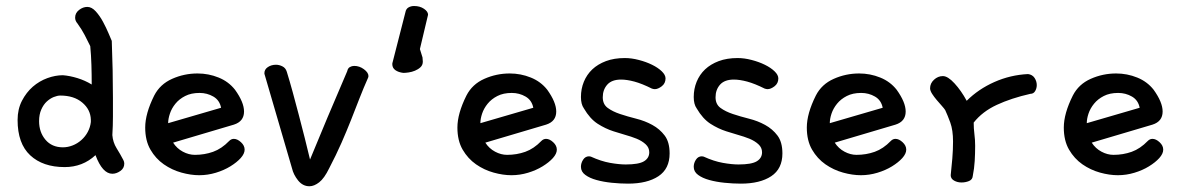

<svg xmlns="http://www.w3.org/2000/svg" viewBox="-20 -572 3966 645"><path d="M240.2 -493.2Q232.4 -502 232.4 -512.7Q232.4 -528.3 245.6 -538.6Q258.8 -548.8 273.4 -548.8Q288.1 -548.8 301.8 -533.7Q315.4 -518.6 326.2 -498.5Q336.9 -478.5 344.7 -460Q352.5 -441.4 355.5 -434.6Q357.4 -383.8 358.4 -336.4Q359.4 -289.1 359.4 -243.2Q359.4 -210.9 359.4 -180.2Q359.4 -149.4 357.4 -118.2Q359.4 -93.8 371.6 -74.2Q383.8 -54.7 394.5 -34.2Q397.5 -28.3 397.5 -22.5Q397.5 -6.8 384.3 2.4Q371.1 11.7 357.4 11.7Q324.2 11.7 300.8 -50.8Q257.8 -10.7 197.3 -10.7Q124 -10.7 81.5 -50.3Q39.1 -89.8 39.1 -168.9Q39.1 -205.1 53.7 -233.4Q68.4 -261.7 90.3 -280.8Q112.3 -299.8 139.2 -309.6Q166 -319.3 191.4 -319.3Q214.8 -317.4 240.2 -309.6Q265.6 -301.8 288.1 -288.1Q288.1 -321.3 287.1 -354Q286.1 -386.7 283.2 -417Q274.4 -435.5 264.6 -454.1Q254.9 -472.7 240.2 -493.2ZM285.2 -162.1V-169.9Q284.2 -204.1 256.3 -227.5Q228.5 -251 182.6 -251Q172.9 -251 160.6 -246.1Q148.4 -241.2 137.2 -231Q126 -220.7 118.7 -204.1Q111.3 -187.5 111.3 -165Q111.3 -127.9 132.8 -102.5Q154.3 -77.1 191.4 -77.1Q208 -77.1 224.1 -83.5Q240.2 -89.8 253.4 -101.6Q266.6 -113.3 274.9 -128.9Q283.2 -144.5 285.2 -162.1Z M769.5 -270.5Q799.8 -228.5 799.8 -197.3Q799.8 -164.1 765.6 -153.3L561.5 -92.8Q574.2 -73.2 594.2 -62.5Q614.3 -51.8 634.8 -51.8Q667 -51.8 695.8 -62Q724.6 -72.3 750 -98.6Q756.8 -105.5 765.6 -105.5Q777.3 -105.5 789.6 -94.2Q801.8 -83 801.8 -69.3Q801.8 -55.7 788.6 -41Q775.4 -26.4 753.9 -13.2Q732.4 0 705.1 8.3Q677.7 16.6 649.4 16.6Q621.1 16.6 589.4 7.8Q557.6 -1 530.3 -20Q502.9 -39.1 485.4 -69.3Q467.8 -99.6 467.8 -143.6Q467.8 -190.4 498 -251Q517.6 -289.1 558.1 -307.1Q598.6 -325.2 643.6 -325.2Q680.7 -325.2 714.4 -311.5Q748 -297.9 769.5 -270.5ZM544.9 -158.2 722.7 -210Q717.8 -235.4 696.8 -247.6Q675.8 -259.8 650.4 -259.8Q622.1 -259.8 602.1 -249.5Q582 -239.3 569.3 -223.6Q556.6 -208 550.8 -190.4Q544.9 -172.9 544.9 -158.2Z M1021.5 -36.1Q1047.9 -100.6 1080.1 -177.2Q1112.3 -253.9 1146.5 -333Q1148.4 -342.8 1155.3 -346.7Q1162.1 -350.6 1169.9 -350.6Q1187.5 -350.6 1202.6 -339.4Q1217.8 -328.1 1217.8 -316.4Q1217.8 -314.5 1217.3 -313.5Q1216.8 -312.5 1216.8 -311.5Q1201.2 -276.4 1187.5 -241.2Q1173.8 -206.1 1159.2 -168.9Q1144.5 -131.8 1127 -91.8Q1109.4 -51.8 1085.9 -6.8Q1069.3 27.3 1052.2 40.5Q1035.2 53.7 1019.5 53.7Q997.1 53.7 981.4 34.2Q965.8 14.6 960.9 -6.8L869.1 -321.3Q868.2 -323.2 868.2 -326.2Q868.2 -338.9 879.9 -346.7Q891.6 -354.5 907.2 -354.5Q918 -354.5 928.7 -349.1Q939.5 -343.8 943.4 -331.1Q953.1 -299.8 963.4 -262.2Q973.6 -224.6 983.9 -185.5Q994.1 -146.5 1003.9 -107.9Q1013.7 -69.3 1021.5 -36.1Z M1298.8 -362.3 1341.8 -530.3Q1343.8 -542 1352.1 -546.9Q1360.4 -551.8 1371.1 -551.8Q1390.6 -551.8 1404.3 -542.5Q1418 -533.2 1418 -522.5L1390.6 -407.2L1399.4 -378.9Q1399.4 -375 1399.9 -371.6Q1400.4 -368.2 1400.4 -365.2Q1400.4 -353.5 1392.6 -346.2Q1384.8 -338.9 1374 -334.5Q1363.3 -330.1 1352.5 -328.6Q1341.8 -327.1 1335 -327.1Q1318.4 -329.1 1308.1 -336.4Q1297.9 -343.8 1297.9 -356.4Q1297.9 -360.4 1298.8 -362.3Z M1818.4 -270.5Q1848.6 -228.5 1848.6 -197.3Q1848.6 -164.1 1814.5 -153.3L1610.4 -92.8Q1623 -73.2 1643.1 -62.5Q1663.1 -51.8 1683.6 -51.8Q1715.8 -51.8 1744.6 -62Q1773.4 -72.3 1798.8 -98.6Q1805.7 -105.5 1814.5 -105.5Q1826.2 -105.5 1838.4 -94.2Q1850.6 -83 1850.6 -69.3Q1850.6 -55.7 1837.4 -41Q1824.2 -26.4 1802.7 -13.2Q1781.2 0 1753.9 8.3Q1726.6 16.6 1698.2 16.6Q1669.9 16.6 1638.2 7.8Q1606.4 -1 1579.1 -20Q1551.8 -39.1 1534.2 -69.3Q1516.6 -99.6 1516.6 -143.6Q1516.6 -190.4 1546.9 -251Q1566.4 -289.1 1606.9 -307.1Q1647.5 -325.2 1692.4 -325.2Q1729.5 -325.2 1763.2 -311.5Q1796.9 -297.9 1818.4 -270.5ZM1593.8 -158.2 1771.5 -210Q1766.6 -235.4 1745.6 -247.6Q1724.6 -259.8 1699.2 -259.8Q1670.9 -259.8 1650.9 -249.5Q1630.9 -239.3 1618.2 -223.6Q1605.5 -208 1599.6 -190.4Q1593.8 -172.9 1593.8 -158.2Z M1941.4 -208Q1931.6 -221.7 1931.6 -246.1Q1931.6 -273.4 1941.4 -297.4Q1951.2 -321.3 1969.7 -338.9Q1988.3 -356.4 2015.6 -366.7Q2043 -377 2079.1 -377Q2101.6 -377 2126 -370.6Q2150.4 -364.3 2170.4 -354.5Q2190.4 -344.7 2203.1 -332.5Q2215.8 -320.3 2215.8 -308.6Q2215.8 -292 2203.1 -282.2Q2190.4 -272.5 2179.7 -272.5Q2175.8 -272.5 2169.9 -274.4Q2136.7 -291 2111.3 -297.9Q2085.9 -304.7 2066.4 -304.7Q2035.2 -304.7 2020 -287.6Q2004.9 -270.5 2004.9 -245.1Q2004.9 -221.7 2021.5 -209.5Q2038.1 -197.3 2063 -189Q2087.9 -180.7 2117.2 -173.3Q2146.5 -166 2171.4 -152.3Q2196.3 -138.7 2212.9 -116.7Q2229.5 -94.7 2229.5 -56.6Q2229.5 -4.9 2191.9 20Q2154.3 44.9 2089.8 44.9Q2063.5 44.9 2035.2 42Q2006.8 39.1 1983.9 32.7Q1960.9 26.4 1946.3 15.6Q1931.6 4.9 1931.6 -11.7Q1931.6 -24.4 1939 -35.6Q1946.3 -46.9 1959 -46.9Q1960.9 -46.9 1961.9 -46.4Q1962.9 -45.9 1964.8 -45.9Q1999 -30.3 2029.3 -24.9Q2059.6 -19.5 2082 -19.5Q2126 -19.5 2143.6 -30.3Q2161.1 -41 2161.1 -60.5Q2161.1 -76.2 2148.9 -87.4Q2136.7 -98.6 2118.7 -106Q2100.6 -113.3 2079.6 -119.1Q2058.6 -125 2041 -130.9Q2013.7 -139.6 1987.8 -156.2Q1961.9 -172.9 1941.4 -208Z M2320.3 -208Q2310.5 -221.7 2310.5 -246.1Q2310.5 -273.4 2320.3 -297.4Q2330.1 -321.3 2348.6 -338.9Q2367.2 -356.4 2394.5 -366.7Q2421.9 -377 2458 -377Q2480.5 -377 2504.9 -370.6Q2529.3 -364.3 2549.3 -354.5Q2569.3 -344.7 2582 -332.5Q2594.7 -320.3 2594.7 -308.6Q2594.7 -292 2582 -282.2Q2569.3 -272.5 2558.6 -272.5Q2554.7 -272.5 2548.8 -274.4Q2515.6 -291 2490.2 -297.9Q2464.8 -304.7 2445.3 -304.7Q2414.1 -304.7 2398.9 -287.6Q2383.8 -270.5 2383.8 -245.1Q2383.8 -221.7 2400.4 -209.5Q2417 -197.3 2441.9 -189Q2466.8 -180.7 2496.1 -173.3Q2525.4 -166 2550.3 -152.3Q2575.2 -138.7 2591.8 -116.7Q2608.4 -94.7 2608.4 -56.6Q2608.4 -4.9 2570.8 20Q2533.2 44.9 2468.8 44.9Q2442.4 44.9 2414.1 42Q2385.7 39.1 2362.8 32.7Q2339.8 26.4 2325.2 15.6Q2310.5 4.9 2310.5 -11.7Q2310.5 -24.4 2317.9 -35.6Q2325.2 -46.9 2337.9 -46.9Q2339.8 -46.9 2340.8 -46.4Q2341.8 -45.9 2343.8 -45.9Q2377.9 -30.3 2408.2 -24.9Q2438.5 -19.5 2460.9 -19.5Q2504.9 -19.5 2522.5 -30.3Q2540 -41 2540 -60.5Q2540 -76.2 2527.8 -87.4Q2515.6 -98.6 2497.6 -106Q2479.5 -113.3 2458.5 -119.1Q2437.5 -125 2419.9 -130.9Q2392.6 -139.6 2366.7 -156.2Q2340.8 -172.9 2320.3 -208Z M2992.2 -270.5Q3022.5 -228.5 3022.5 -197.3Q3022.5 -164.1 2988.3 -153.3L2784.2 -92.8Q2796.9 -73.2 2816.9 -62.5Q2836.9 -51.8 2857.4 -51.8Q2889.6 -51.8 2918.5 -62Q2947.3 -72.3 2972.7 -98.6Q2979.5 -105.5 2988.3 -105.5Q3000 -105.5 3012.2 -94.2Q3024.4 -83 3024.4 -69.3Q3024.4 -55.7 3011.2 -41Q2998 -26.4 2976.6 -13.2Q2955.1 0 2927.7 8.3Q2900.4 16.6 2872.1 16.6Q2843.8 16.6 2812 7.8Q2780.3 -1 2752.9 -20Q2725.6 -39.1 2708 -69.3Q2690.4 -99.6 2690.4 -143.6Q2690.4 -190.4 2720.7 -251Q2740.2 -289.1 2780.8 -307.1Q2821.3 -325.2 2866.2 -325.2Q2903.3 -325.2 2937 -311.5Q2970.7 -297.9 2992.2 -270.5ZM2767.6 -158.2 2945.3 -210Q2940.4 -235.4 2919.4 -247.6Q2898.4 -259.8 2873 -259.8Q2844.7 -259.8 2824.7 -249.5Q2804.7 -239.3 2792 -223.6Q2779.3 -208 2773.4 -190.4Q2767.6 -172.9 2767.6 -158.2Z M3227.5 -233.4Q3266.6 -272.5 3320.3 -296.4Q3374 -320.3 3433.6 -323.2Q3448.2 -321.3 3455.6 -310.1Q3462.9 -298.8 3462.9 -286.1Q3462.9 -275.4 3457.5 -266.1Q3452.1 -256.8 3441.4 -256.8Q3377 -242.2 3328.6 -219.7Q3280.3 -197.3 3251 -160.2Q3251 -140.6 3253.4 -121.6Q3255.9 -102.5 3255.9 -82Q3255.9 -56.6 3254.4 -31.2Q3252.9 -5.9 3248 18.6Q3247.1 31.2 3235.4 36.1Q3223.6 41 3210 41Q3196.3 41 3185.1 34.7Q3173.8 28.3 3173.8 16.6Q3176.8 -10.7 3179.2 -39.6Q3181.6 -68.4 3181.6 -96.7Q3181.6 -134.8 3172.4 -160.2Q3163.1 -185.5 3155.3 -202.1Q3152.3 -207 3144 -216.3Q3135.7 -225.6 3127 -235.8Q3118.2 -246.1 3111.3 -256.8Q3104.5 -267.6 3104.5 -275.4Q3104.5 -292 3117.7 -304.2Q3130.9 -316.4 3147.5 -316.4Q3164.1 -316.4 3186.5 -292Q3209 -267.6 3227.5 -233.4Z M3855.5 -270.5Q3885.7 -228.5 3885.7 -197.3Q3885.7 -164.1 3851.6 -153.3L3647.5 -92.8Q3660.2 -73.2 3680.2 -62.5Q3700.2 -51.8 3720.7 -51.8Q3752.9 -51.8 3781.7 -62Q3810.5 -72.3 3835.9 -98.6Q3842.8 -105.5 3851.6 -105.5Q3863.3 -105.5 3875.5 -94.2Q3887.7 -83 3887.7 -69.3Q3887.7 -55.7 3874.5 -41Q3861.3 -26.4 3839.8 -13.2Q3818.4 0 3791 8.3Q3763.7 16.6 3735.4 16.6Q3707 16.6 3675.3 7.8Q3643.6 -1 3616.2 -20Q3588.9 -39.1 3571.3 -69.3Q3553.7 -99.6 3553.7 -143.6Q3553.7 -190.4 3584 -251Q3603.5 -289.1 3644 -307.1Q3684.6 -325.2 3729.5 -325.2Q3766.6 -325.2 3800.3 -311.5Q3834 -297.9 3855.5 -270.5ZM3630.9 -158.2 3808.6 -210Q3803.7 -235.4 3782.7 -247.6Q3761.7 -259.8 3736.3 -259.8Q3708 -259.8 3688 -249.5Q3668 -239.3 3655.3 -223.6Q3642.6 -208 3636.7 -190.4Q3630.9 -172.9 3630.9 -158.2Z"/></svg>

Font: Gamja Flower
Style: Regular
Weight: 400
Designer: YoonDesign Inc.
Foundry: YoonDesign Inc.
Version: Version 3.00;build 20171102